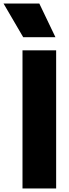

<svg xmlns="http://www.w3.org/2000/svg" viewBox="-72 -1064 392 1084"><path d="M241 -854H59L-52 -1044H150ZM245 0H55V-780H245Z"/></svg>

Font: Tanohe Sans ExtraBold
Style: Regular
Weight: 800
Designer: Village Type and Design LLC & Cristiano Sobral
Foundry: Cooper Hewitt Smithsonian Design Museum
Version: Version 1.00;September 29, 2021;FontCreator 13.0.0.2655 64-b